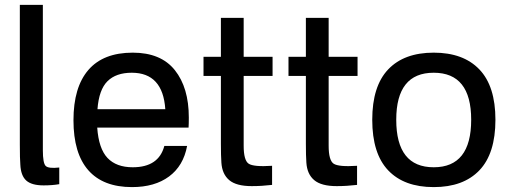

<svg xmlns="http://www.w3.org/2000/svg" viewBox="-20 -750 2083 784"><path d="M155 -136Q155 -84 166.5 -72.5Q178 -61 222 -66V2Q194 7 158 7Q109 7 87 -13Q65 -33 63 -78Q61 -101 61 -159V-730H155Z M522 -535Q637 -535 694 -463.5Q751 -392 751 -270Q751 -244 750 -229H377Q383 -143 419 -105Q455 -67 522 -67Q628 -67 651 -154H744Q729 -73 670.5 -29.5Q612 14 519 14Q401 14 340.5 -55Q280 -124 280 -259Q280 -394 341 -464.5Q402 -535 522 -535ZM378 -304H655Q645 -453 518 -453Q454 -453 419 -418.5Q384 -384 378 -304Z M975 -155Q975 -95 995.5 -81.5Q1016 -68 1091 -73V5Q1049 10 1008 10Q945 10 916 -14.5Q887 -39 884 -86Q882 -113 882 -163V-440H811V-518H882V-677H975V-518H1093V-440H975Z M1322 -155Q1322 -95 1342.5 -81.5Q1363 -68 1438 -73V5Q1396 10 1355 10Q1292 10 1263 -14.5Q1234 -39 1231 -86Q1229 -113 1229 -163V-440H1158V-518H1229V-677H1322V-518H1440V-440H1322Z M1598 -261Q1598 -67 1751 -67Q1904 -67 1904 -261Q1904 -453 1751 -453Q1598 -453 1598 -261ZM1500 -261Q1500 -398 1565 -466.5Q1630 -535 1751 -535Q1872 -535 1937.5 -466.5Q2003 -398 2003 -261Q2003 -123 1937.5 -54.5Q1872 14 1751 14Q1630 14 1565 -54.5Q1500 -123 1500 -261Z"/></svg>

Font: Nacelle
Style: Regular
Weight: 400
Designer: Sora Sagano
Foundry: Sora Sagano
Version: Version 1.000;FEAKit 1.0